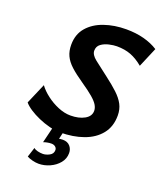

<svg xmlns="http://www.w3.org/2000/svg" viewBox="-169 -827 992 1172"><g transform="rotate(20 327.0 -240.5)"><path d="M653.8 -664.6 599.6 -536.6Q559.6 -569.8 519.8 -585.2Q480 -600.6 428.2 -600.6Q407.2 -600.6 378.4 -594.2Q349.6 -587.9 328.1 -572.3Q306.6 -556.6 306.6 -528.3Q306.6 -502 340.3 -475.1Q374 -448.2 430.2 -405.8Q478 -369.6 510.7 -339.1Q543.5 -308.6 560.3 -276.9Q577.1 -245.1 577.1 -204.6Q577.1 -132.8 538.3 -84.5Q499.5 -36.1 432.4 -12Q365.2 12.2 279.8 12.2Q247.1 12.2 210.2 2.7Q173.3 -6.8 138.2 -22.2Q103 -37.6 75.2 -55.9Q47.4 -74.2 32.7 -92.3L89.8 -225.1Q110.8 -195.8 146.5 -168.5Q182.1 -141.1 223.9 -123.8Q265.6 -106.4 304.7 -106.4Q358.9 -106.4 395.5 -126.7Q432.1 -147 432.1 -182.6Q432.1 -200.7 421.1 -219.5Q410.2 -238.3 382.1 -262.5Q354 -286.6 303.2 -321.3Q252.4 -356 221.4 -384.5Q190.4 -413.1 176.3 -443.6Q162.1 -474.1 162.1 -514.2Q162.1 -582.5 201.2 -627.7Q240.2 -672.9 305.2 -695.3Q370.1 -717.8 447.3 -717.8Q509.8 -717.8 562.3 -703.9Q614.7 -689.9 653.8 -664.6ZM235.4 -24.4H306.2L288.6 50.8Q293.5 49.8 299.1 49.1Q304.7 48.3 312.5 48.3Q343.3 48.3 359.9 67.1Q376.5 85.9 376.5 112.3Q376.5 148.9 353.3 177Q330.1 205.1 294.7 220.9Q259.3 236.8 222.7 236.8Q203.6 236.8 181.6 231.2Q159.7 225.6 146.5 217.8L167 154.8Q175.8 163.1 192.6 167.2Q209.5 171.4 226.6 171.4Q246.1 171.4 268.8 159.7Q291.5 147.9 291.5 123.5Q291.5 110.8 281.2 102.5Q271 94.2 255.4 94.2Q241.7 94.2 227.3 97.2Q212.9 100.1 204.1 104Z"/></g></svg>

Font: Andika
Style: Bold Italic
Weight: 700
Italic angle: -14°
Designer: Victor Gaultney, Annie Olsen, Julie Remington, Don Collingsworth, Eric Hays, Becca Hirsbrunner
Foundry: SIL International
Version: Version 6.101